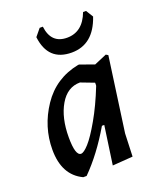

<svg xmlns="http://www.w3.org/2000/svg" viewBox="-130 -762 707 852"><g transform="rotate(-20 223.5 -336.5)"><path d="M379 -681 400 -647Q360 -529 257 -529Q146 -529 132 -647L160 -681H175Q185 -598 260 -598Q334 -598 365 -681ZM264 -468H269L336 -444L395 -469L405 -463L356 -111L352 -3L256 4L282 -178H271Q206 -67 131 8H115Q28 -33 28 -153Q28 -261 90 -353.5Q152 -446 264 -468ZM115 -180Q115 -93 142 -93Q155 -93 179.5 -120Q204 -147 239.5 -209Q275 -271 307 -352L308 -356V-368L245 -392Q185 -392 150 -332Q115 -272 115 -180Z"/></g></svg>

Font: Alegreya Sans Medium
Style: Italic
Weight: 500
Italic angle: -7°
Designer: Juan Pablo del Peral
Foundry: Huerta Tipografica
Version: Version 2.007